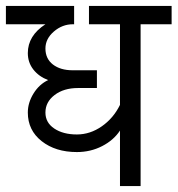

<svg xmlns="http://www.w3.org/2000/svg" viewBox="-40 -630 601 650"><path d="M-20 -609.9H210.9V-547.9H207Q170.9 -547.9 142.3 -523.2Q113.8 -498.5 113.8 -465.8Q113.8 -431.2 139.2 -411.6Q164.6 -392.1 206.1 -392.1H288.1V-332H224.1Q175.8 -332 144.8 -308.3Q113.8 -284.7 113.8 -249Q113.8 -214.8 143.8 -194.8Q173.8 -174.8 220.2 -174.8Q265.1 -174.8 304.7 -202.4Q344.2 -230 366.2 -274.9V-547.9H261.2V-609.9H541V-547.9H436V0H366.2V-188Q344.7 -155.3 305.7 -135.3Q266.6 -115.2 220.2 -115.2Q147.9 -115.2 101.1 -152.1Q54.2 -189 54.2 -249Q54.2 -282.2 73.5 -313.5Q92.8 -344.7 123 -358.9Q91.8 -370.6 73 -394.5Q54.2 -418.5 54.2 -450.2Q54.2 -509.3 113.8 -547.9H-20Z"/></svg>

Font: LT Superior
Style: Regular
Weight: 400
Designer: Daniel Lyons
Foundry: LyonsType
Version: Version 1.000